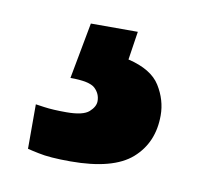

<svg xmlns="http://www.w3.org/2000/svg" viewBox="-41 -52 320 306"><g transform="rotate(10 119.5 101.0)"><path d="M90 212Q73 212 60 211Q47 210 38 208Q33 207 28.5 206Q24 205 20 204V132L34 134Q41 135 50 135.5Q59 136 70 136Q97 136 106.5 127.5Q116 119 116 110Q116 98 107 89.5Q98 81 67 81L84 -10H160L153 36Q191 45 205 67.5Q219 90 219 115Q219 159 189 185.5Q159 212 90 212Z"/></g></svg>

Font: Golos Text SemiBold
Style: Regular
Weight: 600
Designer: A.Korolkova, Vitaly Kuzmin
Foundry: ParaType Ltd
Version: Version 2.004